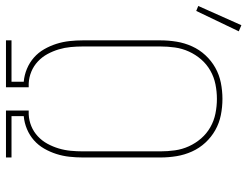

<svg xmlns="http://www.w3.org/2000/svg" viewBox="-134 -734 848 659"><g transform="rotate(90 290.5 -404.0)"><path d="M99 0V-19H241V-61Q218 -63 196.5 -72Q175 -81 158 -96Q141 -111 129.5 -131Q118 -151 111 -173Q104 -195 101.5 -218Q99 -241 99 -264V-530Q99 -558 103.5 -585.5Q108 -613 119.5 -638.5Q131 -664 150 -684.5Q169 -705 193 -718.5Q217 -732 244.5 -737.5Q272 -743 300 -743Q328 -743 355.5 -737.5Q383 -732 407 -718.5Q431 -705 450 -684.5Q469 -664 480.5 -638.5Q492 -613 496.5 -585.5Q501 -558 501 -530V-264Q501 -241 498.5 -218Q496 -195 489 -173Q482 -151 470.5 -131Q459 -111 442 -96Q425 -81 403.5 -72Q382 -63 359 -61V-19H501V0H340V-78H353Q374 -79 393.5 -87Q413 -95 428.5 -109.5Q444 -124 454 -142.5Q464 -161 470 -181Q476 -201 478 -222Q480 -243 480 -264V-530Q480 -555 476.5 -580Q473 -605 462.5 -628Q452 -651 435.5 -670Q419 -689 397 -701.5Q375 -714 350 -719Q325 -724 300 -724Q275 -724 250 -719Q225 -714 203 -701.5Q181 -689 164.5 -670Q148 -651 137.5 -628Q127 -605 123.5 -580Q120 -555 120 -530V-264Q120 -243 122 -222Q124 -201 130 -181Q136 -161 146 -142.5Q156 -124 171.5 -109.5Q187 -95 206.5 -87Q226 -79 247 -78H260V0ZM-2 -653 -19 -660 47 -808 68 -799Z"/></g></svg>

Font: Iosevka SS04 Thin Extended
Style: Regular
Weight: 100
Width: 7
Monospace: yes
Designer: Belleve Invis
Foundry: Belleve Invis
Version: Version 19.0.0; ttfautohint (v1.8.4)